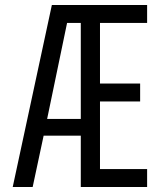

<svg xmlns="http://www.w3.org/2000/svg" viewBox="-20 -750 640 770"><path d="M31 0 188 -730H570V-658H381V-415H542V-343H381V-72H570V0H304V-206H155L111 0ZM169 -273H304V-658H249Z"/></svg>

Font: Tiny Light
Style: Regular
Weight: 300
Monospace: yes
Designer: Philipp Nurullin, Konstantin Bulenkov
Foundry: JetBrains
Version: Version 2.251; ttfautohint (v1.8.4.7-5d5b)